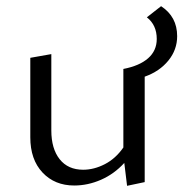

<svg xmlns="http://www.w3.org/2000/svg" viewBox="-20 -595 593 621"><path d="M448 -347V-6L391 6L382 -68Q349 -32 306.5 -13.5Q264 5 220 5Q157 5 117.5 -37Q78 -79 78 -151V-408L146 -420V-173Q146 -114 173 -80Q200 -46 249 -46Q284 -46 319 -64Q354 -82 379 -118V-372Q431 -382 459 -406.5Q487 -431 487 -469Q487 -514 455 -539L501 -575Q553 -541 553 -478Q553 -434 524.5 -399Q496 -364 448 -347Z"/></svg>

Font: Ysabeau Infant
Style: Regular
Weight: 400
Designer: Christian Thalmann (Catharsis Fonts)
Version: Version 0.003